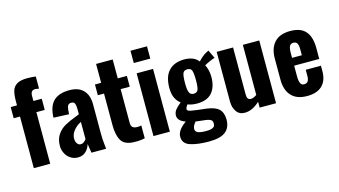

<svg xmlns="http://www.w3.org/2000/svg" viewBox="-101 -1161 3019 1708"><g transform="rotate(-15 1408.5 -306.5)"><path d="M75 -475H17V-578H75V-618C75 -657 79 -688 86 -712C93 -736 108 -755 130 -768C151 -781 183 -788 226 -788C252 -788 278 -786 303 -783V-671C286 -674 274 -676 267 -676C240 -676 226 -659 226 -625V-578H303V-475H226V0H75Z M411 -11C391 -24 376 -42 366 -63C355 -84 350 -107 350 -130C350 -173 360 -208 380 -236C399 -263 423 -285 451 -300C478 -315 513 -331 556 -347L586 -359V-413C586 -434 583 -449 578 -460C572 -471 562 -476 547 -476C532 -476 522 -471 516 -462C510 -453 506 -439 505 -422L502 -382L360 -388L361 -407C366 -470 385 -516 418 -545C451 -574 499 -588 560 -588C617 -588 659 -572 688 -541C717 -510 731 -467 731 -412V-143C731 -106 733 -75 736 -49C739 -22 740 -6 741 0H606C603 -19 599 -47 593 -83C585 -56 572 -34 553 -17C534 1 510 10 481 10C454 10 431 3 411 -11ZM563 -107C572 -114 580 -121 586 -130V-289C557 -275 534 -256 516 -233C498 -210 489 -186 489 -162C489 -142 493 -126 502 -115C510 -103 521 -97 535 -97C544 -97 554 -100 563 -107Z M880 -46C860 -80 850 -127 850 -188V-479H793V-578H850V-752H1003V-578H1087V-479H1003V-166C1003 -148 1008 -135 1018 -127C1027 -119 1041 -115 1060 -115C1071 -115 1084 -116 1097 -119V-1C1093 0 1081 2 1062 5C1043 8 1019 8 992 7C937 5 899 -13 880 -46Z M1176 -786H1328V-673H1176ZM1177 -578H1328V0H1177Z M1474 154C1428 140 1405 111 1405 68C1405 27 1433 -12 1488 -50C1463 -59 1445 -70 1434 -82C1423 -94 1417 -108 1417 -124C1417 -143 1423 -160 1435 -176C1447 -191 1465 -208 1488 -227C1467 -242 1452 -262 1441 -285C1430 -308 1424 -339 1424 -376C1424 -447 1441 -500 1475 -535C1508 -570 1556 -588 1618 -588C1647 -588 1673 -583 1695 -574C1717 -565 1734 -551 1747 -534C1757 -545 1769 -557 1783 -569C1797 -581 1811 -591 1826 -598L1846 -608L1882 -532C1871 -529 1854 -522 1833 -513C1812 -504 1795 -495 1784 -488C1791 -477 1798 -461 1803 -441C1808 -421 1811 -399 1811 -376C1811 -314 1796 -266 1766 -231C1736 -196 1690 -179 1627 -179C1596 -179 1567 -184 1542 -194C1528 -176 1522 -162 1523 -152C1524 -141 1541 -133 1575 -129C1589 -126 1629 -121 1694 -114C1748 -107 1786 -93 1809 -71C1832 -48 1843 -16 1843 26C1843 74 1828 111 1797 136C1766 162 1714 175 1642 175C1575 175 1519 168 1474 154ZM1662 -296C1668 -313 1671 -341 1671 -382C1671 -425 1668 -454 1662 -471C1656 -488 1642 -496 1621 -496C1599 -496 1585 -487 1579 -470C1573 -453 1570 -423 1570 -382C1570 -343 1573 -315 1580 -298C1587 -280 1600 -271 1620 -271C1641 -271 1655 -279 1662 -296ZM1703 68C1716 62 1723 52 1724 37C1726 20 1722 7 1713 -1C1703 -9 1685 -15 1659 -18L1572 -28C1563 -17 1556 -7 1551 2C1546 12 1543 22 1543 33C1543 49 1550 60 1565 67C1579 74 1604 78 1641 78C1669 78 1690 75 1703 68Z M1941 -27C1923 -52 1914 -83 1914 -122V-578H2065V-143C2065 -111 2077 -95 2100 -95C2116 -95 2134 -102 2155 -117V-578H2306V0H2155V-54C2109 -11 2063 10 2017 10C1984 10 1958 -2 1941 -27Z M2448 -42C2415 -77 2398 -127 2398 -192V-386C2398 -451 2415 -501 2448 -536C2481 -571 2529 -588 2592 -588C2657 -588 2704 -571 2734 -536C2764 -501 2779 -450 2779 -382V-281H2548V-184C2548 -155 2551 -134 2558 -120C2564 -105 2575 -98 2592 -98C2607 -98 2619 -103 2627 -114C2634 -124 2638 -140 2638 -163V-219H2778V-169C2778 -111 2762 -67 2730 -36C2698 -5 2652 10 2592 10C2529 10 2481 -7 2448 -42ZM2638 -353V-409C2638 -434 2634 -453 2627 -464C2620 -475 2608 -480 2592 -480C2577 -480 2566 -474 2559 -462C2552 -450 2548 -429 2548 -398V-353Z"/></g></svg>

Font: Oswald SemiBold
Style: Regular
Weight: 400
Version: Version